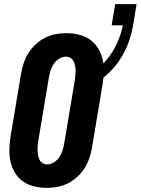

<svg xmlns="http://www.w3.org/2000/svg" viewBox="-20 -904 683 932"><path d="M207 8Q176 8 146.5 1Q117 -6 93 -22.5Q69 -39 53.5 -64Q38 -89 31.5 -117.5Q25 -146 25.5 -177Q26 -208 31 -240L82 -545Q86 -570 94.5 -596Q103 -622 117.5 -645.5Q132 -669 153 -688.5Q174 -708 198.5 -720.5Q223 -733 249.5 -738Q276 -743 302 -743Q336 -743 368 -734.5Q400 -726 424.5 -706Q449 -686 463 -657Q477 -628 482 -596Q500 -615 515.5 -637Q531 -659 542.5 -682.5Q554 -706 562.5 -730Q571 -754 576 -779V-781H522L539 -884H643L626 -781Q620 -745 608.5 -710.5Q597 -676 579 -643Q561 -610 536.5 -580.5Q512 -551 482 -527Q481 -519 480 -511Q479 -503 478 -495L427 -190Q423 -165 414.5 -139Q406 -113 391.5 -89.5Q377 -66 356 -46.5Q335 -27 310.5 -14.5Q286 -2 259.5 3Q233 8 207 8ZM209 -106Q226 -106 242.5 -116.5Q259 -127 269 -142.5Q279 -158 284 -175Q289 -192 292 -209L343 -514Q345 -526 346 -538Q347 -550 347 -562Q347 -574 344.5 -585.5Q342 -597 337 -607Q332 -617 322 -623Q312 -629 300 -629Q283 -629 266.5 -618.5Q250 -608 240 -592.5Q230 -577 225 -560Q220 -543 217 -526L166 -221Q164 -209 163 -197Q162 -185 162.5 -173Q163 -161 165 -149.5Q167 -138 172 -128Q177 -118 187 -112Q197 -106 209 -106Z"/></svg>

Font: Iosevka SS04 Heavy Oblique
Style: Regular
Weight: 900
Italic angle: -9°
Monospace: yes
Designer: Belleve Invis
Foundry: Belleve Invis
Version: Version 19.0.0; ttfautohint (v1.8.4)